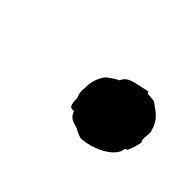

<svg xmlns="http://www.w3.org/2000/svg" viewBox="-41 -533 384 384"><g transform="rotate(45 150.5 -341.0)"><path d="M281 -340C275 -347 281 -361 279 -369C271 -396 261 -401 240 -416C228 -418 217 -416 219 -422C186 -414 170 -415 162 -397C150 -391 137 -381 138 -381C129 -371 123 -352 124 -341C124 -336 121 -325 127 -313C128 -306 125 -285 141 -289C147 -271 161 -272 170 -268C177 -264 187 -259 192 -260C219 -262 255 -277 265 -300C266 -308 268 -310 271 -309C276 -319 279 -329 281 -340Z"/></g></svg>

Font: Asimov Print
Style: DIt
Weight: 250
Width: 0
Designer: Google
Version: Version 2.000980: 2014